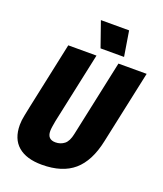

<svg xmlns="http://www.w3.org/2000/svg" viewBox="-166 -1028 977 1151"><g transform="rotate(20 322.0 -452.0)"><path d="M239 16Q140 16 87 -29.5Q34 -75 34 -164Q34 -193 41.5 -227.5Q49 -262 53 -284L144 -711H324L227 -258Q224 -243 221 -223Q218 -203 218 -192Q218 -138 270 -138Q302 -138 326 -156.5Q350 -175 360 -224L464 -711H644L544 -244Q516 -111 442.5 -47.5Q369 16 239 16ZM332 -760 276 -920H456L482 -760Z"/></g></svg>

Font: Geist Mono Black
Style: Italic
Weight: 900
Italic angle: -12°
Monospace: yes
Designer: Basement.studio, Andrés Briganti, Mateo Zaragoza
Foundry: Basement.studio, Vercel, Andrés Briganti, Guido Ferreyra, Mateo Zaragoza
Version: Version 1.500; ttfautohint (v1.8.4.7-5d5b)